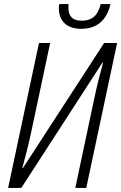

<svg xmlns="http://www.w3.org/2000/svg" viewBox="-20 -926 597 946"><path d="M380 -784C459 -784 507 -828 524 -906H476C464 -854 437 -824 382 -824C338 -824 317 -845 317 -889C317 -893 317 -898 318 -906H272C270 -898 270 -891 270 -887C270 -821 310 -784 380 -784ZM20 0H85L485 -618H488C474 -567 458 -506 442 -429L351 0H405L557 -714H493L93 -98H90C106 -156 121 -215 135 -281L227 -714H172Z"/></svg>

Font: Noto Sans Condensed Light
Style: Italic
Weight: 300
Width: 3
Italic angle: -12°
Designer: Monotype Design Team
Foundry: Monotype Imaging Inc.
Version: Version 2.013